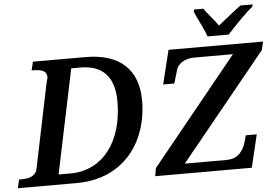

<svg xmlns="http://www.w3.org/2000/svg" viewBox="-67 -1015 1590 1099"><g transform="rotate(-5 727.5 -465.5)"><path d="M1149 -771H1271C1314 -818 1374 -882 1419 -918L1422 -931H1352C1308 -899 1260 -858 1220 -827C1192 -868 1165 -893 1139 -931H1086L1083 -918C1096 -885 1136 -813 1149 -771ZM-8 0H330C600 0 744 -200 744 -438C744 -617 639 -714 444 -714H141L129 -665H126C187 -665 216 -657 216 -617C216 -611 215 -615 208 -586L108 -102C99 -59 60 -49 15 -49H3ZM781 0H1336L1381 -188H1318L1310 -158C1292 -91 1255 -57 1197 -57H956L1452 -666L1463 -714H920L872 -519H936L960 -599C968 -625 1003 -657 1061 -657H1285L789 -46ZM231 -58 356 -657H409C524 -657 603 -600 603 -444C603 -218 488 -58 299 -58Z"/></g></svg>

Font: Noto Serif Semi
Style: Italic
Weight: 600
Italic angle: -12°
Designer: Monotype Design Team
Foundry: Monotype Imaging Inc.
Version: Version 1.901